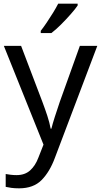

<svg xmlns="http://www.w3.org/2000/svg" viewBox="-20 -786 550 1046"><path d="M1 -536H95L211 -231Q226 -191 238 -154.5Q250 -118 256 -85H260Q266 -110 279 -150.5Q292 -191 306 -232L415 -536H510L279 74Q251 150 206.5 195Q162 240 84 240Q60 240 42 237.5Q24 235 11 232V162Q22 164 37.5 166Q53 168 70 168Q116 168 144.5 142Q173 116 189 73L217 2ZM403 -756Q391 -738 366 -709.5Q341 -681 312.5 -652.5Q284 -624 260 -606H202V-618Q217 -637 234.5 -663Q252 -689 269 -716.5Q286 -744 297 -766H403Z"/></svg>

Font: Noto Sans Lydian
Style: Regular
Weight: 400
Designer: Monotype Design Team
Foundry: Monotype Imaging Inc.
Version: Version 2.002; ttfautohint (v1.8.4.7-5d5b)